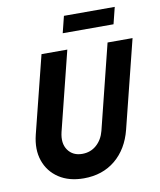

<svg xmlns="http://www.w3.org/2000/svg" viewBox="-89 -862 787 946"><g transform="rotate(-10 305.0 -389.0)"><path d="M254.2 13.9Q180.6 13.9 129.9 -19.4Q79.2 -52.8 59.4 -110.1Q39.6 -167.4 57.6 -239.6L154.2 -625H283.3L184.7 -229.9Q171.5 -175 195.8 -140.6Q220.1 -106.2 267.4 -106.2Q309 -106.2 338.5 -132.3Q368.1 -158.3 379.2 -201.4L484.7 -625H609.7L500 -186.1Q476.4 -92.4 412.2 -39.2Q347.9 13.9 254.2 13.9ZM275 -708.3 295.8 -791.7H550L529.2 -708.3Z"/></g></svg>

Font: Afacad
Style: Bold Italic
Weight: 700
Italic angle: -14°
Designer: Kristian Moeller
Foundry: Dicotype
Version: Version 1.000; ttfautohint (v1.8.4.7-5d5b)